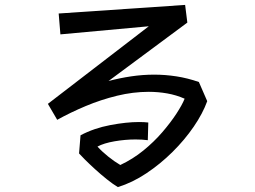

<svg xmlns="http://www.w3.org/2000/svg" viewBox="-20 -726 1040 782"><path d="M824 -314Q806 -264 769 -210Q732 -156 682.5 -107Q633 -58 576 -20Q519 18 460 36Q440 24 415 4Q390 -16 366.5 -37.5Q343 -59 325.5 -76.5Q308 -94 302 -101L308 -175Q363 -204 429 -216.5Q495 -229 546 -229Q557 -229 566.5 -228.5Q576 -228 584 -227L582 -155Q560 -158 532 -158Q490 -158 446.5 -150.5Q403 -143 377 -129Q395 -109 420.5 -88.5Q446 -68 470 -54Q521 -78 564 -113Q607 -148 641 -187.5Q675 -227 698.5 -263Q722 -299 732 -324Q698 -339 661 -345.5Q624 -352 586 -352Q522 -352 456.5 -336Q391 -320 329 -294Q267 -268 213 -238L175 -303L586 -619L226 -586L219 -671L734 -706L743 -634L422 -396Q467 -408 514 -415Q561 -422 608 -422Q653 -422 698.5 -415Q744 -408 790 -392Z"/></svg>

Font: Stick
Style: Regular
Weight: 400
Designer: Fontworks Inc.
Foundry: Fontworks Inc.
Version: Version 1.100